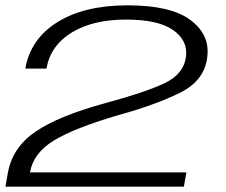

<svg xmlns="http://www.w3.org/2000/svg" viewBox="-20 -701 848 721"><path d="M0.5 0 9.5 -51.5Q26.5 -147 112.5 -206Q198.5 -265 371 -312.5Q523.5 -353.5 597.2 -388.2Q671 -423 678.5 -489.5Q685.5 -549.5 629.5 -588.5Q573.5 -627.5 453 -627.5Q329 -627.5 249.2 -578.8Q169.5 -530 154.5 -443.5H75Q94.5 -555 195.8 -618Q297 -681 459.5 -681Q619 -681 692.8 -627.5Q766.5 -574 759 -493Q751 -400 657.5 -353.5Q564 -307 425.5 -269Q261 -221 183 -173.8Q105 -126.5 92.5 -53.5H680L670.5 0Z"/></svg>

Font: Anybody UltraExpanded Light
Style: Italic
Weight: 300
Width: 9
Italic angle: -10°
Designer: Tyler Finck
Foundry: Etcetera Type Company
Version: Version 1.010; ttfautohint (v1.8.3) -l 8 -r 50 -G 200 -x 14 